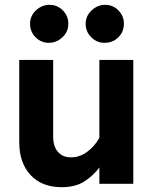

<svg xmlns="http://www.w3.org/2000/svg" viewBox="-20 -764 639 798"><path d="M236 14Q154 14 107 -36.5Q60 -87 60 -173V-515H201V-196Q201 -155 221 -132.5Q241 -110 275 -110Q310 -110 341 -132Q372 -154 393 -191V-515H534V0H393V-68Q367 -33 330 -9.5Q293 14 236 14ZM414 -586Q383 -586 359.5 -609Q336 -632 336 -665Q336 -698 361 -721Q386 -744 417 -744Q449 -744 472 -721Q495 -698 495 -665Q495 -632 472 -609Q449 -586 414 -586ZM183 -586Q151 -586 128 -609Q105 -632 105 -665Q105 -698 129.5 -721Q154 -744 186 -744Q218 -744 241 -721Q264 -698 264 -665Q264 -632 239.5 -609Q215 -586 183 -586Z"/></svg>

Font: Secular One
Style: Regular
Weight: 400
Designer: Michal Sahar
Foundry: Hagilda
Version: Version 1.002; ttfautohint (v1.8.4.7-5d5b);gftools[0.9.29]